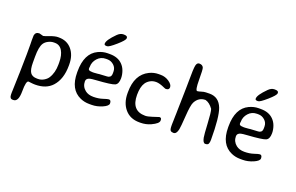

<svg xmlns="http://www.w3.org/2000/svg" viewBox="-107 -1152 2755 1790"><g transform="rotate(20 1270.0 -257.0)"><path d="M387.7 -248V-270.5Q387.7 -339.8 362.1 -383.3Q336.4 -426.8 287.6 -426.8H277.8Q251 -426.8 223.9 -413.1Q196.8 -399.4 182.6 -377.9Q157.7 -339.4 157.7 -242.2V-183.6Q157.7 -114.7 177 -85.7Q196.3 -56.6 244.1 -56.6H253.9Q284.2 -56.6 311 -72.5Q337.9 -88.4 351.1 -108.9Q387.7 -165.5 387.7 -248ZM122.6 -460.4 162.1 -449.7Q169.4 -449.7 218.5 -468.3Q267.6 -486.8 296.4 -486.8H306.6Q387.2 -486.8 434.8 -430.2Q482.4 -373.5 482.4 -282.7V-271.5Q482.4 -137.2 414.1 -62Q355.5 2.4 246.6 2.4Q226.6 2.4 206.5 -0.5Q186.5 -3.4 180.7 -3.4Q155.8 -3.4 155.8 101.6Q155.8 206.5 105.5 206.5H97.7Q67.9 206.5 67.9 164.6V143.6L68.8 122.6Q69.3 111.8 69.3 101.6L69.8 90.3Q70.3 79.1 70.3 68.8L70.8 58.1Q71.3 47.4 71.3 36.1L71.8 25.4Q72.3 14.2 72.3 3.4L72.8 -7.3Q73.2 -18.6 73.2 -29.3L74.2 -51.3L77.6 -237.3V-334.5L76.7 -376.5Q76.7 -418 77.6 -423.8Q84 -460.4 122.6 -460.4Z M892.6 -345.2V-361.3Q892.6 -399.4 864.5 -424.6Q836.4 -449.7 800.8 -449.7H786.1Q735.8 -449.7 702.6 -412.8Q669.4 -376 669.4 -327.6L668 -316.9V-310.1Q668 -290.5 700.2 -290.5L706.5 -289.6H726.1L729 -290L755.9 -292Q761.7 -293 765.6 -293L775.4 -294.4L828.1 -297.4Q836.9 -298.8 852.3 -298.8Q867.7 -298.8 880.1 -308.6Q892.6 -318.4 892.6 -345.2ZM755.4 -563.5H748Q726.6 -563.5 726.6 -577.6V-580.1Q726.6 -615.2 802.7 -691.4Q831.1 -719.7 861.3 -719.7H866.2Q902.3 -719.7 902.3 -699.2V-696.8L901.9 -694.8Q901.9 -675.3 837.9 -619.4Q773.9 -563.5 755.4 -563.5ZM963.9 -71.3Q963.9 -46.4 911.1 -23.4Q858.4 -0.5 807.1 -0.5H784.7Q783.2 -0.5 782.2 -0.5Q734.9 -0.5 693.8 -18.6Q576.7 -69.8 576.7 -238.3V-250Q576.7 -428.2 690.4 -481.9Q736.8 -503.9 784.2 -503.9H806.6Q884.8 -503.9 930.2 -458.5Q955.6 -433.1 968 -397.5Q980.5 -361.8 980.5 -327.1Q980.5 -270 949.2 -255.4Q917.5 -240.7 768.6 -231Q723.6 -228 708.5 -224.1Q672.9 -215.3 672.9 -186Q672.9 -133.8 713.9 -101.1Q745.1 -76.2 795.9 -76.2Q846.7 -76.2 888.2 -90.1Q929.7 -104 941.9 -104Q963.9 -104 963.9 -71.3Z M1290.5 0.5H1279.8Q1189 0.5 1136.7 -60.1Q1084.5 -120.6 1084.5 -216.8V-228Q1084.5 -403.3 1205.6 -462.4Q1249.5 -483.9 1296.4 -483.9H1317.4Q1362.3 -483.9 1400.4 -458Q1438.5 -432.1 1438.5 -404.3Q1438.5 -376.5 1404.8 -376.5Q1399.9 -376.5 1386.2 -382.8Q1334 -406.7 1300.5 -406.7Q1267.1 -406.7 1241.2 -391.8Q1215.3 -377 1200.2 -354Q1172.9 -313 1172.9 -233.4Q1172.9 -75.7 1310.5 -75.7Q1334 -75.7 1376 -89.4L1440.9 -110.4Q1461.4 -110.4 1461.4 -89.4V-82Q1461.4 -53.2 1392.6 -21.5Q1344.7 0.5 1290.5 0.5Z M1619.6 -706.1Q1651.9 -706.1 1662.1 -681.2Q1668.5 -665.5 1668.5 -561.5Q1668.5 -457.5 1688 -457.5Q1693.8 -457.5 1705.6 -460.4L1715.8 -463.4Q1733.4 -468.8 1747.1 -471.9Q1760.7 -475.1 1805.7 -475.1Q1897.5 -475.1 1933.1 -382.8Q1964.4 -300.8 1964.4 -74.2Q1964.4 -48.3 1957.5 -34.7Q1950.7 -21 1925.8 -21Q1903.3 -21 1893.6 -70.8Q1888.2 -98.6 1882.6 -208Q1877 -317.4 1866.7 -346.7Q1831.5 -396 1790 -406.7Q1790 -406.7 1789.1 -406.7Q1722.2 -406.7 1689 -342.8Q1673.3 -312.5 1666 -202.1Q1658.7 -91.8 1653.3 -66.9Q1642.6 -15.6 1612.8 -15.6Q1592.8 -15.6 1583 -25.4Q1573.2 -35.2 1573.2 -74.7V-89.4L1574.2 -119.6Q1575.2 -150.4 1575.2 -166L1576.2 -196.8Q1576.7 -212.4 1576.7 -227.1L1578.1 -288.1L1578.6 -303.2Q1579.1 -318.4 1579.1 -334L1579.6 -349.6Q1580.1 -365.2 1580.1 -379.9L1580.6 -395.5Q1581.1 -411.1 1581.1 -426.3L1581.5 -441.4Q1582 -456.5 1582 -471.7L1582.5 -517.1Q1582.5 -641.6 1589.4 -673.8Q1596.2 -706.1 1619.6 -706.1Z M2390.6 -345.2V-361.3Q2390.6 -399.4 2362.5 -424.6Q2334.5 -449.7 2298.8 -449.7H2284.2Q2233.9 -449.7 2200.7 -412.8Q2167.5 -376 2167.5 -327.6L2166 -316.9V-310.1Q2166 -290.5 2198.2 -290.5L2204.6 -289.6H2224.1L2227.1 -290L2253.9 -292Q2259.8 -293 2263.7 -293L2273.4 -294.4L2326.2 -297.4Q2335 -298.8 2350.3 -298.8Q2365.7 -298.8 2378.2 -308.6Q2390.6 -318.4 2390.6 -345.2ZM2253.4 -563.5H2246.1Q2224.6 -563.5 2224.6 -577.6V-580.1Q2224.6 -615.2 2300.8 -691.4Q2329.1 -719.7 2359.4 -719.7H2364.3Q2400.4 -719.7 2400.4 -699.2V-696.8L2399.9 -694.8Q2399.9 -675.3 2335.9 -619.4Q2272 -563.5 2253.4 -563.5ZM2461.9 -71.3Q2461.9 -46.4 2409.2 -23.4Q2356.4 -0.5 2305.2 -0.5H2282.7Q2281.2 -0.5 2280.3 -0.5Q2232.9 -0.5 2191.9 -18.6Q2074.7 -69.8 2074.7 -238.3V-250Q2074.7 -428.2 2188.5 -481.9Q2234.9 -503.9 2282.2 -503.9H2304.7Q2382.8 -503.9 2428.2 -458.5Q2453.6 -433.1 2466.1 -397.5Q2478.5 -361.8 2478.5 -327.1Q2478.5 -270 2447.3 -255.4Q2415.5 -240.7 2266.6 -231Q2221.7 -228 2206.5 -224.1Q2170.9 -215.3 2170.9 -186Q2170.9 -133.8 2211.9 -101.1Q2243.2 -76.2 2293.9 -76.2Q2344.7 -76.2 2386.2 -90.1Q2427.7 -104 2439.9 -104Q2461.9 -104 2461.9 -71.3Z"/></g></svg>

Font: Averia Sans Libre Light
Style: Regular
Weight: 300
Version: Version 1.002